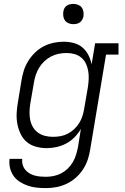

<svg xmlns="http://www.w3.org/2000/svg" viewBox="-20 -752 640 985"><path d="M215 213Q191 213 167.5 210.5Q144 208 122.5 200.5Q101 193 82 181Q63 169 50 151Q37 133 31.5 110Q26 87 29 63H94Q92 78 96 92.5Q100 107 109 118Q118 129 130 136.5Q142 144 156 148Q170 152 185 153.5Q200 155 215 155Q235 155 255 151Q275 147 293.5 137.5Q312 128 327.5 113Q343 98 353.5 80Q364 62 370 42.5Q376 23 380 3L395 -91Q382 -68 362.5 -48Q343 -28 319 -15.5Q295 -3 269.5 2.5Q244 8 219 8Q191 8 164 0.5Q137 -7 117 -24Q97 -41 85.5 -65.5Q74 -90 69 -116.5Q64 -143 65.5 -171.5Q67 -200 72 -228L90 -338Q94 -364 102 -389.5Q110 -415 124.5 -438.5Q139 -462 159.5 -482Q180 -502 204.5 -514.5Q229 -527 255 -532.5Q281 -538 307 -538Q334 -538 359.5 -531Q385 -524 403.5 -508Q422 -492 433.5 -469.5Q445 -447 450 -422L468 -530H588V-472H524L443 13Q439 40 430.5 66Q422 92 406.5 116Q391 140 369 159.5Q347 179 321.5 191Q296 203 269 208Q242 213 215 213ZM252 -50Q271 -50 290.5 -53.5Q310 -57 327.5 -66Q345 -75 360.5 -89.5Q376 -104 386.5 -121Q397 -138 403 -157Q409 -176 412 -195L431 -305Q434 -326 435 -347Q436 -368 432.5 -388Q429 -408 420.5 -426Q412 -444 397 -456.5Q382 -469 362.5 -474.5Q343 -480 322 -480Q301 -480 281 -476Q261 -472 242.5 -462.5Q224 -453 208 -438Q192 -423 181 -405Q170 -387 163.5 -367.5Q157 -348 154 -328L135 -218Q132 -198 131.5 -177Q131 -156 135 -136.5Q139 -117 149 -100Q159 -83 175 -71.5Q191 -60 211 -55Q231 -50 252 -50ZM356 -628Q344 -628 332.5 -632.5Q321 -637 314 -646Q307 -655 305 -667.5Q303 -680 305 -693Q306 -701 310.5 -709.5Q315 -718 322.5 -723Q330 -728 339 -730Q348 -732 356 -732Q369 -732 380.5 -727.5Q392 -723 399 -714Q406 -705 408 -692.5Q410 -680 408 -667Q406 -659 401.5 -650.5Q397 -642 389.5 -637Q382 -632 373.5 -630Q365 -628 356 -628Z"/></svg>

Font: Iosevka Curly Slab LtEx
Style: Italic
Weight: 300
Width: 7
Italic angle: -9°
Monospace: yes
Designer: Belleve Invis
Foundry: Belleve Invis
Version: Version 11.1.0; ttfautohint (v1.8.3)